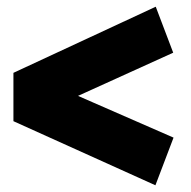

<svg xmlns="http://www.w3.org/2000/svg" viewBox="-20 -646 569 572"><path d="M443 -94 20 -285V-429L444 -626L496 -489L172 -342V-378L497 -236Z"/></svg>

Font: Bitter Thin Black
Style: Regular
Weight: 900
Version: Version 3.020